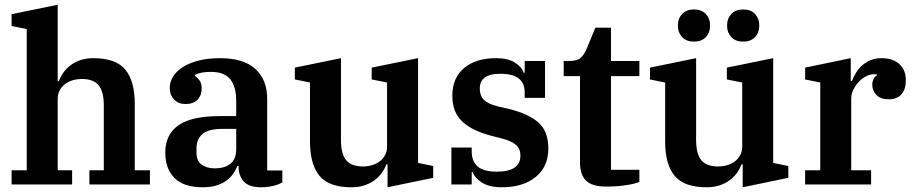

<svg xmlns="http://www.w3.org/2000/svg" viewBox="-20 -780 3862 812"><path d="M29 -60H93V-657L29 -670V-720L224 -760V-437H229Q236 -456 248.5 -473.5Q261 -491 279 -504.5Q297 -518 321 -526Q345 -534 375 -534Q470 -534 510 -485.5Q550 -437 550 -340V-60H614V0H358V-60H419V-334Q419 -393 397 -419.5Q375 -446 326 -446Q307 -446 289 -441Q271 -436 256.5 -425.5Q242 -415 233 -399Q224 -383 224 -361V-60H285V0H29Z M838 12Q757 12 718 -27Q679 -66 679 -135Q679 -211 734.5 -250Q790 -289 908 -289H979V-352Q979 -413 954 -444.5Q929 -476 872 -476Q828 -476 804 -463V-459Q814 -453 823.5 -440.5Q833 -428 833 -406Q833 -377 815.5 -358.5Q798 -340 764 -340Q735 -340 716.5 -359Q698 -378 698 -409Q698 -433 711.5 -455.5Q725 -478 752 -495.5Q779 -513 818.5 -523.5Q858 -534 910 -534Q1010 -534 1060 -488.5Q1110 -443 1110 -361V-59H1174V-9Q1159 1 1134 6.5Q1109 12 1083 12Q1033 12 1011 -12.5Q989 -37 989 -75V-78H984Q977 -61 966 -45Q955 -29 938 -16.5Q921 -4 896.5 4Q872 12 838 12ZM889 -68Q929 -68 954 -87Q979 -106 979 -151V-235H922Q862 -235 836.5 -213.5Q811 -192 811 -152V-134Q811 -100 832.5 -84Q854 -68 889 -68Z M1466 12Q1371 12 1331 -36.5Q1291 -85 1291 -182V-431L1227 -444V-494L1422 -534V-188Q1422 -129 1444 -102.5Q1466 -76 1515 -76Q1534 -76 1552 -81Q1570 -86 1584.5 -96.5Q1599 -107 1608 -123Q1617 -139 1617 -161V-431L1552 -444V-494L1748 -534V-91L1812 -78V-28L1619 12V-85H1614Q1607 -66 1594.5 -48.5Q1582 -31 1563.5 -17.5Q1545 -4 1521 4Q1497 12 1466 12Z M2102 12Q2049 12 2018 -8Q1987 -28 1979 -53H1975V0H1889V-156H1975V-138Q1975 -98 2000 -76Q2025 -54 2081 -54Q2181 -54 2181 -122Q2181 -150 2163 -166.5Q2145 -183 2107 -193L2057 -206Q1974 -228 1933.5 -267.5Q1893 -307 1893 -375Q1893 -451 1943 -492.5Q1993 -534 2077 -534Q2128 -534 2157.5 -515.5Q2187 -497 2195 -472H2199V-522H2285V-366H2199V-390Q2199 -428 2174 -448Q2149 -468 2095 -468Q2009 -468 2009 -405Q2009 -376 2026.5 -358Q2044 -340 2086 -330L2133 -319Q2215 -299 2257 -262Q2299 -225 2299 -152Q2299 -75 2245.5 -31.5Q2192 12 2102 12Z M2543 9Q2484 9 2458.5 -16Q2433 -41 2433 -93V-458H2364V-522H2386Q2421 -522 2436 -535.5Q2451 -549 2462 -576L2498 -663H2564V-522H2684V-458H2564V-62H2684V-11Q2668 -3 2629 3Q2590 9 2543 9Z M2968 12Q2873 12 2833 -36.5Q2793 -85 2793 -182V-431L2729 -444V-494L2924 -534V-188Q2924 -129 2946 -102.5Q2968 -76 3017 -76Q3036 -76 3054 -81Q3072 -86 3086.5 -96.5Q3101 -107 3110 -123Q3119 -139 3119 -161V-431L3054 -444V-494L3250 -534V-91L3314 -78V-28L3121 12V-85H3116Q3109 -66 3096.5 -48.5Q3084 -31 3065.5 -17.5Q3047 -4 3023 4Q2999 12 2968 12ZM2915 -604Q2883 -604 2865 -623Q2847 -642 2847 -670V-674Q2847 -702 2865 -721Q2883 -740 2915 -740Q2947 -740 2965 -721Q2983 -702 2983 -674V-670Q2983 -642 2965 -623Q2947 -604 2915 -604ZM3123 -604Q3091 -604 3073 -623Q3055 -642 3055 -670V-674Q3055 -702 3073 -721Q3091 -740 3123 -740Q3155 -740 3173 -721Q3191 -702 3191 -674V-670Q3191 -642 3173 -623Q3155 -604 3123 -604Z M3385 -60H3449V-431L3385 -444V-494L3578 -534V-437H3583Q3590 -456 3601 -473.5Q3612 -491 3627.5 -504.5Q3643 -518 3663 -526Q3683 -534 3708 -534Q3756 -534 3783.5 -509Q3811 -484 3811 -440Q3811 -402 3792 -381Q3773 -360 3739 -360Q3705 -360 3687 -378Q3669 -396 3669 -422Q3669 -436 3675 -447Q3681 -458 3689 -461V-465Q3685 -466 3675 -466Q3658 -466 3641 -456.5Q3624 -447 3610.5 -432.5Q3597 -418 3588.5 -400Q3580 -382 3580 -364V-60H3664V0H3385Z"/></svg>

Font: IBM Plex Serif SemiBold
Style: Regular
Weight: 600
Designer: Mike Abbink, Paul van der Laan, Pieter van Rosmalen
Foundry: Bold Monday
Version: Version 2.5